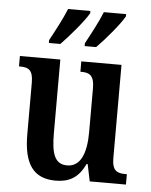

<svg xmlns="http://www.w3.org/2000/svg" viewBox="-54 -811 679 866"><g transform="rotate(5 285.0 -378.0)"><path d="M308 -619V-606H360C400 -646 463 -721 482 -756V-766H381C363 -721 334 -667 308 -619ZM146 -619V-606H198C237 -646 301 -721 320 -756V-766H219C201 -721 172 -667 146 -619ZM230 10C290 10 333 -12 363 -77H368L384 0H548V-47H542C507 -47 481 -54 481 -113V-536H299V-489H303C337 -489 362 -481 362 -420V-221C362 -126 337 -63 276 -63C219 -63 204 -111 204 -202V-536H21V-489H25C65 -489 85 -478 85 -420V-187C85 -51 131 10 230 10Z"/></g></svg>

Font: Noto Serif Devanagari Condensed SemiBold
Style: Regular
Weight: 600
Width: 3
Designer: Universal Thirst, Indian Type Foundry and the Monotype Design Team
Foundry: Monotype Imaging Inc.
Version: Version 2.004